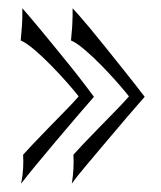

<svg xmlns="http://www.w3.org/2000/svg" viewBox="-20 -439 391 466"><path d="M208 -204.1Q192.4 -186.5 167 -156.7Q141.6 -127 115.2 -95.7Q88.9 -64.5 65.9 -36.6Q43 -8.8 31.2 6.8Q35.2 -12.7 36.1 -30.3Q37.1 -47.9 36.1 -63.5Q42 -70.3 59.6 -88.9Q77.1 -107.4 98.1 -128.9Q119.1 -150.4 139.6 -171.4Q160.2 -192.4 170.9 -205.1Q161.1 -217.8 143.1 -238.3Q125 -258.8 104.5 -279.8Q84 -300.8 64 -317.9Q43.9 -335 30.3 -340.8Q32.2 -360.4 33.2 -375.5Q34.2 -390.6 34.2 -400.4V-418.9Q37.1 -416 48.3 -402.8Q59.6 -389.6 76.2 -369.6Q92.8 -349.6 112.3 -325.7Q131.8 -301.8 150.4 -278.8Q168.9 -255.9 184.1 -235.8Q199.2 -215.8 208 -204.1ZM156.2 -418.9Q159.2 -416 170.9 -402.8Q182.6 -389.6 199.2 -369.6Q215.8 -349.6 234.9 -325.7Q253.9 -301.8 272.5 -278.8Q291 -255.9 306.6 -235.8Q322.3 -215.8 331.1 -204.1Q315.4 -186.5 290 -156.7Q264.6 -127 238.3 -95.7Q211.9 -64.5 188.5 -36.6Q165 -8.8 154.3 6.8Q160.2 -30.3 158.2 -63.5Q164.1 -70.3 181.6 -88.9Q199.2 -107.4 220.2 -128.9Q241.2 -150.4 261.7 -171.4Q282.2 -192.4 293 -205.1Q283.2 -217.8 265.1 -238.3Q247.1 -258.8 226.6 -279.8Q206.1 -300.8 186 -317.9Q166 -335 152.3 -340.8Q154.3 -360.4 155.3 -375.5Q156.2 -390.6 156.2 -400.4Z"/></svg>

Font: Mystery Quest
Style: Regular
Weight: 400
Designer: Squid
Foundry: Font Diner, Inc DBA Sideshow
Version: Version 1.000